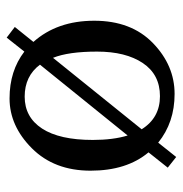

<svg xmlns="http://www.w3.org/2000/svg" viewBox="-6 -534 560 589"><g transform="rotate(-90 274.5 -240.0)"><path d="M439.9 -418Q504.9 -345.2 504.9 -231.4Q504.9 -117.7 436.3 -51.3Q367.7 15.1 280.3 15.1Q192.9 15.1 130.9 -35.2L86.9 20L54.2 -5.9L101.1 -64.9Q44.9 -131.8 44.9 -242.7Q44.9 -354 113.5 -422.6Q182.1 -491.2 266.6 -491.2Q351.1 -491.2 410.2 -445.8L453.1 -500L485.8 -475.1ZM139.2 -235.8Q139.2 -173.8 152.8 -128.9L370.1 -397.9Q335 -444.8 272 -444.8Q209 -444.8 174.1 -391.4Q139.2 -337.9 139.2 -235.8ZM391.1 -357.9 171.9 -85.9Q207 -29.8 273.4 -29.8Q339.8 -29.8 375 -82.3Q410.2 -134.8 410.2 -222.7Q410.2 -310.5 391.1 -357.9Z"/></g></svg>

Font: SourceSerifPro-Regular
Style: Regular
Weight: 400
Designer: Frank Grießhammer
Foundry: Adobe Systems Incorporated
Version: Version 1.014;PS Version 1.0;hotconv 1.0.73;makeotf.lib2.5.5